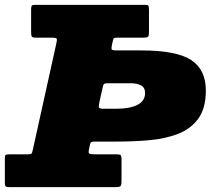

<svg xmlns="http://www.w3.org/2000/svg" viewBox="-70 -770 887 790"><path d="M-50 -16.5V-119.5Q-50 -131 -45.8 -133Q-41.5 -135 -30 -135H44Q58.5 -135 60.5 -138.8Q62.5 -142.5 65 -153.5L162.5 -594.5Q165.5 -607.5 162.8 -611.2Q160 -615 145 -615H79Q64.5 -615 61.2 -619.2Q58 -623.5 58 -638.5V-732Q58 -743.5 61.2 -746.8Q64.5 -750 75 -750H527Q538.5 -750 540.8 -745.8Q543 -741.5 543 -729.5V-636.5Q543 -622.5 539 -618.8Q535 -615 521 -615H413Q400.5 -615 398.5 -612.8Q396.5 -610.5 394 -600.5L390 -582Q387.5 -570.5 390 -566.5Q392.5 -562.5 411 -562.5H512Q655.5 -562.5 716.2 -523.2Q777 -484 777 -397.5Q777 -324.5 746 -282Q715 -239.5 662.5 -219.2Q610 -199 545 -193.2Q480 -187.5 412 -187.5H322Q312 -187.5 307.2 -186Q302.5 -184.5 300.5 -176L296.5 -157.5Q293 -142.5 296.5 -138.8Q300 -135 319 -135H408Q422 -135 426 -132Q430 -129 430 -115.5V-25.5Q430 -8.5 425.8 -4.2Q421.5 0 405 0H-30Q-41.5 0 -45.8 -2.5Q-50 -5 -50 -16.5ZM351.5 -406 339.5 -352Q337 -339.5 336.5 -331Q336 -322.5 354 -322.5H407Q464 -322.5 495.5 -338.5Q527 -354.5 527 -387.5Q527 -409.5 510.5 -418.5Q494 -427.5 467 -427.5H376Q359 -427.5 356.8 -423.5Q354.5 -419.5 351.5 -406Z"/></svg>

Font: Besley* Fatface
Style: Italic
Weight: 900
Italic angle: -13°
Designer: Owen Earl
Foundry: indestructible type*
Version: Version 3.000; ttfautohint (v1.8.3)